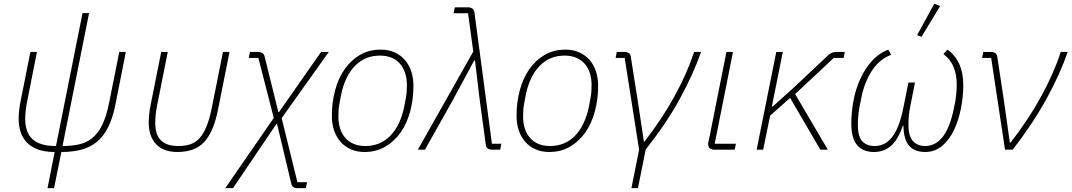

<svg xmlns="http://www.w3.org/2000/svg" viewBox="-20 -778 5570 998"><path d="M227 200 264 12Q213 12 177.5 -1Q142 -14 119.5 -37.5Q97 -61 87 -92.5Q77 -124 77 -160Q77 -180 79.5 -204Q82 -228 87 -252L138 -508H172L120 -245Q116 -225 113.5 -203Q111 -181 111 -160Q111 -127 119.5 -101Q128 -75 147 -56.5Q166 -38 196.5 -28.5Q227 -19 271 -19L409 -710H443L305 -19Q352 -19 390.5 -27.5Q429 -36 459 -60Q489 -84 510.5 -127Q532 -170 546 -238L600 -508H634L580 -235Q566 -164 542 -116.5Q518 -69 483.5 -40.5Q449 -12 403 0Q357 12 299 12L261 200Z M796 -227Q792 -207 789.5 -184.5Q787 -162 787 -139Q787 -77 817 -48Q847 -19 906 -19Q941 -19 968 -27.5Q995 -36 1016 -58.5Q1037 -81 1053 -119.5Q1069 -158 1081 -218L1139 -508H1173L1115 -217Q1103 -154 1084.5 -110Q1066 -66 1040.5 -39Q1015 -12 980.5 0Q946 12 902 12Q830 12 791.5 -28.5Q753 -69 753 -141Q753 -161 755.5 -185Q758 -209 763 -233L818 -508H852Z M1321 -508Q1349 -508 1355 -486L1427 -195H1430L1649 -508H1689L1444 -164L1526 169H1576L1570 200H1527Q1498 200 1494 176L1420 -134H1417L1191 200H1151L1403 -165L1323 -477H1273L1279 -508Z M1875 12Q1835 12 1803.5 -2Q1772 -16 1750 -41Q1728 -66 1716.5 -100.5Q1705 -135 1705 -176Q1705 -245 1721.5 -307.5Q1738 -370 1770.5 -417Q1803 -464 1850 -492Q1897 -520 1959 -520Q1999 -520 2030.5 -506Q2062 -492 2084 -467Q2106 -442 2117.5 -407.5Q2129 -373 2129 -332Q2129 -263 2112.5 -200.5Q2096 -138 2063.5 -91Q2031 -44 1983.5 -16Q1936 12 1875 12ZM1879 -19Q1957 -19 2009 -72.5Q2061 -126 2081 -223L2090 -271Q2093 -287 2094 -303Q2095 -319 2095 -337Q2095 -368 2086.5 -396Q2078 -424 2061 -444.5Q2044 -465 2017.5 -477Q1991 -489 1955 -489Q1877 -489 1825 -435.5Q1773 -382 1753 -285L1744 -237Q1741 -221 1740 -205Q1739 -189 1739 -171Q1739 -139 1747.5 -111.5Q1756 -84 1773 -63.5Q1790 -43 1816.5 -31Q1843 -19 1879 -19Z M2413 -709H2338L2344 -740H2411Q2442 -740 2446 -714L2537 -31H2586L2580 0H2539Q2508 0 2505 -26L2473 -262L2449 -464H2445L2335 -260L2189 0H2152L2440 -510Z M2835 12Q2795 12 2763.5 -2Q2732 -16 2710 -41Q2688 -66 2676.5 -100.5Q2665 -135 2665 -176Q2665 -245 2681.5 -307.5Q2698 -370 2730.5 -417Q2763 -464 2810 -492Q2857 -520 2919 -520Q2959 -520 2990.5 -506Q3022 -492 3044 -467Q3066 -442 3077.5 -407.5Q3089 -373 3089 -332Q3089 -263 3072.5 -200.5Q3056 -138 3023.5 -91Q2991 -44 2943.5 -16Q2896 12 2835 12ZM2839 -19Q2917 -19 2969 -72.5Q3021 -126 3041 -223L3050 -271Q3053 -287 3054 -303Q3055 -319 3055 -337Q3055 -368 3046.5 -396Q3038 -424 3021 -444.5Q3004 -465 2977.5 -477Q2951 -489 2915 -489Q2837 -489 2785 -435.5Q2733 -382 2713 -285L2704 -237Q2701 -221 2700 -205Q2699 -189 2699 -171Q2699 -139 2707.5 -111.5Q2716 -84 2733 -63.5Q2750 -43 2776.5 -31Q2803 -19 2839 -19Z M3302 0 3227 -477H3180L3186 -508H3225Q3256 -508 3259 -482L3294 -261L3327 -42H3330Q3422 -161 3486.5 -278.5Q3551 -396 3588 -508H3624Q3584 -393 3514 -265Q3444 -137 3336 0L3296 200H3262Z M3799 0H3695Q3661 0 3661 -29Q3661 -34 3661.5 -38Q3662 -42 3664 -47L3756 -508H3790L3695 -31H3805Z M4087 -269 3983 -177 3947 0H3913L4015 -508H4049L3992 -224H3996L4101 -318L4287 -493Q4297 -501 4306 -504.5Q4315 -508 4329 -508H4371L4365 -477H4314L4113 -289L4283 0H4244Z M4711 -223Q4706 -197 4704 -174.5Q4702 -152 4702 -129Q4702 -69 4726 -44Q4750 -19 4789 -19Q4812 -19 4834.5 -29Q4857 -39 4876.5 -62Q4896 -85 4911.5 -122.5Q4927 -160 4938 -214L4945 -248Q4948 -264 4950.5 -290Q4953 -316 4953 -339Q4953 -390 4936.5 -430Q4920 -470 4884 -497L4905 -520Q4987 -461 4987 -336Q4987 -276 4975 -214.5Q4963 -153 4939 -102.5Q4915 -52 4877.5 -20Q4840 12 4789 12Q4734 12 4705.5 -20.5Q4677 -53 4676 -125H4673Q4647 -50 4610.5 -19Q4574 12 4522 12Q4466 12 4435.5 -23.5Q4405 -59 4405 -135Q4405 -195 4416.5 -255.5Q4428 -316 4452 -368.5Q4476 -421 4512 -461Q4548 -501 4597 -520L4612 -493Q4551 -470 4512.5 -411Q4474 -352 4458 -274L4449 -230Q4444 -205 4441.5 -178.5Q4439 -152 4439 -129Q4439 -67 4462.5 -43Q4486 -19 4526 -19Q4550 -19 4572 -28.5Q4594 -38 4613.5 -61Q4633 -84 4648.5 -122.5Q4664 -161 4676 -220L4702 -349H4736ZM4770 -587 4747 -595 4836 -758 4867 -747Z M5204 0 5132 -477H5085L5091 -508H5130Q5161 -508 5164 -482L5200 -243L5229 -37H5233Q5327 -158 5392 -277Q5457 -396 5494 -508H5530Q5490 -393 5420 -265Q5350 -137 5244 0Z"/></svg>

Font: IBM Plex Sans ExtLt
Style: Italic
Weight: 200
Italic angle: -11°
Designer: Mike Abbink, Paul van der Laan, Pieter van Rosmalen
Foundry: Bold Monday
Version: Version 3.005